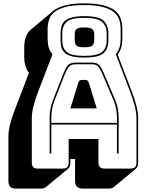

<svg xmlns="http://www.w3.org/2000/svg" viewBox="-20 -1002 870 1141"><path d="M340 -760V-805Q340 -827 345.5 -846Q351 -865 366 -878Q381 -891 409 -898.5Q437 -906 481 -906Q570 -906 597 -877.5Q624 -849 624 -805V-760Q624 -715 597 -687.5Q570 -660 481 -660Q437 -660 409 -667Q381 -674 366 -687.5Q351 -701 345.5 -719.5Q340 -738 340 -760ZM481 -896Q401 -896 375.5 -871.5Q350 -847 350 -805V-760Q350 -718 375.5 -694Q401 -670 481 -670Q561 -670 587.5 -694Q614 -718 614 -760V-805Q614 -846 587.5 -871Q561 -896 481 -896ZM540 -764Q540 -742 529 -731.5Q518 -721 481 -721Q444 -721 434 -731.5Q424 -742 424 -764V-799Q424 -818 434 -828.5Q444 -839 481 -839Q518 -839 529 -828.5Q540 -818 540 -799ZM285 -303V-272H675V-303Q675 -330 670.5 -353Q666 -376 659 -396L590 -559Q579 -585 567 -602.5Q555 -620 527 -620H429Q399 -620 387 -602.5Q375 -585 365 -560L301 -396Q294 -376 289.5 -353Q285 -330 285 -303ZM445 -510Q448 -519 453 -523Q458 -527 464 -527H489Q495 -527 500 -523Q505 -519 508 -510L555 -358H398ZM675 -90V-262H285V-90H275V-303Q275 -331 279.5 -354.5Q284 -378 292 -400L356 -564Q367 -592 381 -611Q395 -630 429 -630H527Q560 -630 573.5 -611Q587 -592 599 -563L668 -400Q676 -378 680.5 -354.5Q685 -331 685 -303V-90ZM388 -36V-176H565V-36Q565 -17 574.5 -8.5Q584 0 604 0H755Q774 0 782.5 -8.5Q791 -17 791 -36V-300Q791 -330 781.5 -369Q772 -408 752 -460L668 -680Q684 -698 690.5 -721Q697 -744 697 -771V-829Q697 -861 687.5 -887.5Q678 -914 653.5 -932.5Q629 -951 587 -961.5Q545 -972 480 -972Q415 -972 373 -961.5Q331 -951 306.5 -932.5Q282 -914 272.5 -887.5Q263 -861 263 -829V-771Q263 -744 269.5 -721Q276 -698 292 -680L208 -460Q188 -408 178.5 -369Q169 -330 169 -300V-36Q169 -17 177.5 -8.5Q186 0 205 0H352Q371 0 379.5 -8.5Q388 -17 388 -36ZM384 1 254 109Q250 113 241.5 116Q233 119 223 119H76Q52 119 41 108Q30 97 30 73V-191Q30 -222 39.5 -261.5Q49 -301 70 -355L152 -569Q137 -588 130.5 -611.5Q124 -635 124 -662V-720Q124 -753 133 -781Q142 -809 167 -829L297 -938Q322 -958 366.5 -970Q411 -982 480 -982Q549 -982 593.5 -970.5Q638 -959 663 -939Q688 -919 697.5 -890.5Q707 -862 707 -829V-771Q707 -744 700.5 -720.5Q694 -697 679 -678L761 -464Q782 -410 791.5 -370.5Q801 -331 801 -300V-36Q801 -23 797.5 -14Q794 -5 787 1L657 109Q653 113 644.5 116Q636 119 626 119H475Q450 119 438 107.5Q426 96 426 73V-57H398V-36Q398 -23 394.5 -14Q391 -5 384 1Z"/></svg>

Font: Bungee Shade
Style: Regular
Weight: 400
Designer: David Jonathan Ross
Foundry: David Jonathan Ross
Version: Version 1.000;PS 1.0;hotconv 1.0.72;makeotf.lib2.5.5900